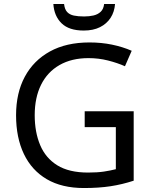

<svg xmlns="http://www.w3.org/2000/svg" viewBox="-20 -938 768 968"><path d="M407 -377H654V-27Q596 -8 537 1Q478 10 403 10Q292 10 216 -34.5Q140 -79 100.5 -161.5Q61 -244 61 -357Q61 -469 105 -551Q149 -633 231.5 -678.5Q314 -724 431 -724Q491 -724 544.5 -713Q598 -702 644 -682L610 -604Q572 -621 524.5 -633Q477 -645 426 -645Q341 -645 280 -610Q219 -575 187 -510.5Q155 -446 155 -357Q155 -272 182.5 -206.5Q210 -141 269 -104.5Q328 -68 424 -68Q471 -68 504 -73Q537 -78 564 -85V-297H407ZM560 -918Q557 -878 537.5 -848Q518 -818 484 -801Q450 -784 402 -784Q328 -784 290.5 -820.5Q253 -857 249 -918H303Q306 -891 318.5 -877.5Q331 -864 352.5 -859.5Q374 -855 404 -855Q430 -855 451.5 -860Q473 -865 487.5 -878.5Q502 -892 505 -918Z"/></svg>

Font: Noto Sans Gurmukhi
Style: Regular
Weight: 400
Designer: Jelle Bosma - Monotype Design Team
Foundry: Monotype Imaging Inc.
Version: Version 2.003